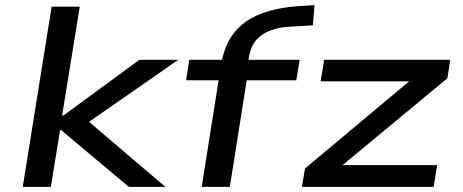

<svg xmlns="http://www.w3.org/2000/svg" viewBox="-20 -731 1810 751"><path d="M69 0 182 -705H292L223 -279H228L525 -497H677L309 -241L303 -276L627 0H484L219 -222H215L179 0Z M769 0 835 -417H708L720 -497H882L841 -463L845 -478Q857 -554 895.5 -602.5Q934 -651 997.5 -676Q1061 -701 1148 -707L1210 -711L1204 -632L1120 -627Q1080 -626 1044 -614Q1008 -602 984.5 -577Q961 -552 953 -504L949 -477L930 -497H1152L1139 -417H945L879 0Z M1161 0 1173 -72 1620 -446 1610 -413H1234L1248 -497H1741L1730 -425L1280 -52L1290 -85H1690L1676 0Z"/></svg>

Font: Nunito Sans 7pt Expanded Medium
Style: Italic
Weight: 500
Width: 7
Italic angle: -9°
Designer: Vernon Adams
Foundry: Vernon Adams
Version: Version 3.101;gftools[0.9.27]